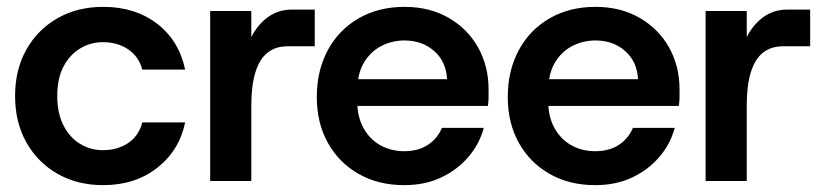

<svg xmlns="http://www.w3.org/2000/svg" viewBox="-20 -528 2414 560"><path d="M281 12Q206 12 148 -21Q90 -54 57 -112.5Q24 -171 24 -248Q24 -325 57 -383.5Q90 -442 148 -475Q206 -508 281 -508Q374 -508 438 -459Q502 -410 520 -325H395Q385 -363 354 -384Q323 -405 280 -405Q244 -405 213.5 -386.5Q183 -368 165 -333.5Q147 -299 147 -248Q147 -198 165 -162.5Q183 -127 213.5 -108.5Q244 -90 280 -90Q323 -90 354 -111Q385 -132 395 -171H520Q503 -89 438.5 -38.5Q374 12 281 12Z M593 0V-496H713V-420Q732 -457 762 -478.5Q792 -500 831 -500H898V-393H819Q784 -393 760.5 -374.5Q737 -356 725 -317.5Q713 -279 713 -221V0Z M1159 12Q1084 12 1026.5 -20.5Q969 -53 936.5 -111Q904 -169 904 -245Q904 -322 936 -381.5Q968 -441 1026 -474.5Q1084 -508 1160 -508Q1233 -508 1288.5 -476Q1344 -444 1374.5 -389.5Q1405 -335 1405 -267Q1405 -257 1405 -245Q1405 -233 1403 -219H991V-297H1284Q1281 -349 1246 -379.5Q1211 -410 1160 -410Q1123 -410 1091.5 -393.5Q1060 -377 1041 -344.5Q1022 -312 1022 -262V-233Q1022 -187 1040.5 -154Q1059 -121 1090 -104Q1121 -87 1159 -87Q1200 -87 1228 -105.5Q1256 -124 1269 -155H1391Q1378 -107 1345.5 -69.5Q1313 -32 1266 -10Q1219 12 1159 12Z M1716 12Q1641 12 1583.5 -20.5Q1526 -53 1493.5 -111Q1461 -169 1461 -245Q1461 -322 1493 -381.5Q1525 -441 1583 -474.5Q1641 -508 1717 -508Q1790 -508 1845.5 -476Q1901 -444 1931.5 -389.5Q1962 -335 1962 -267Q1962 -257 1962 -245Q1962 -233 1960 -219H1548V-297H1841Q1838 -349 1803 -379.5Q1768 -410 1717 -410Q1680 -410 1648.5 -393.5Q1617 -377 1598 -344.5Q1579 -312 1579 -262V-233Q1579 -187 1597.5 -154Q1616 -121 1647 -104Q1678 -87 1716 -87Q1757 -87 1785 -105.5Q1813 -124 1826 -155H1948Q1935 -107 1902.5 -69.5Q1870 -32 1823 -10Q1776 12 1716 12Z M2038 0V-496H2158V-420Q2177 -457 2207 -478.5Q2237 -500 2276 -500H2343V-393H2264Q2229 -393 2205.5 -374.5Q2182 -356 2170 -317.5Q2158 -279 2158 -221V0Z"/></svg>

Font: Host Grotesk SemiBold
Style: Regular
Weight: 600
Designer: Doukan Karapınar
Foundry: Element Type
Version: Version 1.003